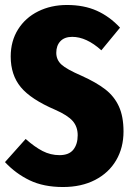

<svg xmlns="http://www.w3.org/2000/svg" viewBox="-23 -733 528 771"><path d="M459 -622 384 -531Q324 -585 267 -585Q236 -585 219.5 -567.5Q203 -550 203 -521Q203 -493 223.5 -474Q244 -455 304 -429Q364 -402 400 -374Q436 -346 454.5 -305.5Q473 -265 473 -205Q473 -140 443.5 -89.5Q414 -39 359 -10.5Q304 18 230 18Q152 18 96 -9Q40 -36 -3 -82L80 -175Q116 -143 148 -126.5Q180 -110 216 -110Q254 -110 271.5 -132Q289 -154 289 -190Q289 -224 269 -247Q249 -270 199 -292Q101 -334 60.5 -383Q20 -432 20 -506Q20 -568 49.5 -615Q79 -662 130.5 -687.5Q182 -713 246 -713Q314 -713 365.5 -690Q417 -667 459 -622Z"/></svg>

Font: Fira Sans Extra Condensed ExtraBold
Style: Regular
Weight: 800
Width: 1
Designer: Carrois Corporate & Edenspiekermann AG
Foundry: Carrois Corporate GbR & Edenspiekermann AG
Version: Version 4.203